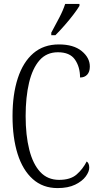

<svg xmlns="http://www.w3.org/2000/svg" viewBox="-20 -951 506 981"><path d="M274 10Q199 10 147.5 -36Q96 -82 70 -164.5Q44 -247 44 -358Q44 -469 71 -551.5Q98 -634 150.5 -679Q203 -724 281 -724Q356 -724 397.5 -690Q439 -656 439 -611Q439 -584 425.5 -569.5Q412 -555 389 -555Q389 -609 363 -646.5Q337 -684 276 -684Q218 -684 182 -643Q146 -602 128.5 -528.5Q111 -455 111 -358Q111 -260 129.5 -186.5Q148 -113 185.5 -72.5Q223 -32 282 -32Q340 -32 371.5 -59.5Q403 -87 423 -126Q436 -117 436 -94Q436 -74 418 -49.5Q400 -25 364 -7.5Q328 10 274 10ZM242 -784Q264 -825 283 -861Q302 -897 313 -931H386V-921Q376 -904 355.5 -877Q335 -850 310 -821.5Q285 -793 263 -771H242Z"/></svg>

Font: Noto Serif ExtraCondensed Light
Style: Regular
Weight: 300
Width: 2
Designer: Monotype Design Team
Foundry: Monotype Imaging Inc.
Version: Version 2.014; ttfautohint (v1.8.4.7-5d5b)